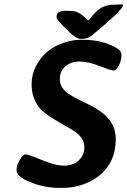

<svg xmlns="http://www.w3.org/2000/svg" viewBox="-20 -935 604 911"><path d="M564.5 -912.1Q564.5 -888.7 415.5 -766.6Q396 -750.5 368.2 -750.5H360.4Q340.8 -750.5 294.7 -796.6Q248.5 -842.8 248.5 -851.1V-857.4L249 -860.4Q249 -883.8 296.4 -883.8L310.5 -883.3Q315.4 -882.8 319.8 -882.8Q352.1 -882.8 385.7 -849.1Q396.5 -838.4 398.9 -838.4Q401.4 -838.4 407.2 -846.2Q430.2 -878.4 456.8 -895.8Q483.4 -913.1 526.4 -913.1L541 -913.6Q546.9 -913.1 555.7 -914.1Q557.6 -914.1 558.6 -914.6Q564.5 -914.6 564.5 -912.1ZM299.3 -494.1Q321.8 -476.6 392.1 -443.4Q462.4 -410.2 495.8 -370.6Q529.3 -331.1 529.3 -274.4Q529.3 -170.9 458.5 -107.9Q426.8 -79.6 378.9 -61.5Q331.1 -43.5 277.3 -43.5H261.7Q190.9 -43.5 124.8 -70.3Q58.6 -97.2 58.6 -126Q58.6 -158.2 82.5 -189.5Q92.8 -202.6 98.6 -202.6Q115.7 -202.6 178.7 -175.8Q241.7 -148.9 283.9 -148.9Q326.2 -148.9 353.3 -173.8Q380.4 -198.7 380.4 -235.8Q380.4 -272.9 345.7 -302.7Q329.6 -316.4 259.8 -355.5Q189.9 -394.5 165.5 -425.3Q129.9 -470.7 129.9 -536.1Q129.9 -580.1 149.4 -618.7Q185.5 -690.9 258.3 -722.7Q311.5 -746.1 362.8 -746.1H377.9Q443.8 -746.1 500.2 -723.4Q556.6 -700.7 556.6 -675.8Q556.6 -640.6 535.6 -610.8Q528.3 -600.6 517.6 -600.6Q506.8 -600.6 452.1 -621.8Q397.5 -643.1 356.9 -643.1Q316.4 -643.1 290 -619.9Q263.7 -596.7 263.7 -559.3Q263.7 -522 299.3 -494.1Z"/></svg>

Font: Averia Sans Libre
Style: Bold Italic
Weight: 700
Italic angle: -6.90001°
Version: Version 1.002